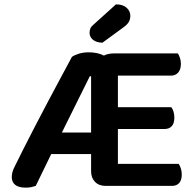

<svg xmlns="http://www.w3.org/2000/svg" viewBox="-20 -852 899 881"><path d="M465 1Q434 1 416 -17.5Q398 -36 398 -66V-145H215L144 1Q134 4 124 6.5Q114 9 98 9Q65 9 49.5 -4Q34 -17 34 -39Q34 -51 37.5 -63.5Q41 -76 49 -91Q62 -118 85.5 -164.5Q109 -211 138.5 -268Q168 -325 199.5 -384.5Q231 -444 260 -498Q289 -552 310 -591Q321 -599 341.5 -605.5Q362 -612 388 -612Q406 -612 426 -608Q443 -604 457 -597Q464 -601 472 -603Q487 -607 503 -607H796Q801 -600 805.5 -587Q810 -574 810 -559Q810 -533 797.5 -519Q785 -505 765 -505H521V-360H766Q772 -353 776 -340Q780 -327 780 -312Q780 -286 768 -273Q756 -260 735 -260H521V-100H800Q805 -93 809.5 -80Q814 -67 814 -51Q814 -25 802 -12Q790 1 769 1ZM264 -244H398V-502H392ZM409 -739 512 -832Q544 -832 561 -816.5Q578 -801 578 -780Q578 -763 570.5 -750.5Q563 -738 543 -724L450 -656Q421 -657 406 -670Q391 -683 391 -701Q391 -712 394.5 -721Q398 -730 409 -739Z"/></svg>

Font: Baloo Bhaijaan 2 SemiBold
Style: Regular
Weight: 600
Designer: Sanskriti Dholi, Noopur Datye and Ek Type
Foundry: Ek Type
Version: Version 1.700